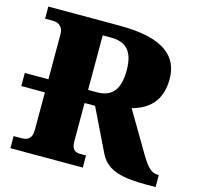

<svg xmlns="http://www.w3.org/2000/svg" viewBox="-110 -825 967 935"><g transform="rotate(15 373.5 -357.0)"><path d="M746 -61C713 -61 691 -86 655 -148L541 -341C618 -362 683 -410 683 -525C683 -638 606 -714 382 -714H21V-653H59C79 -653 113 -646 113 -597V-372H-6V-306H113V-116C113 -67 84 -61 59 -61H21V0H386V-61H362C333 -61 313 -67 313 -116V-306H366L471 -90C508 -15 590 0 706 0H753V-61ZM313 -372V-647H356C430 -647 470 -609 470 -513C470 -419 436 -372 358 -372Z"/></g></svg>

Font: UArctic Serif Black
Style: Regular
Weight: 900
Designer: Customization by Puisto advertising & original work Monotype Design Team
Foundry: Monotype Imaging Inc.
Version: Version 2.004